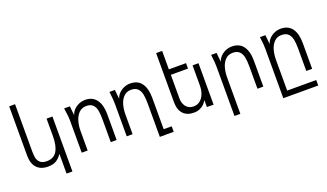

<svg xmlns="http://www.w3.org/2000/svg" viewBox="-87 -1401 3774 2217"><g transform="rotate(-20 1800.0 -293.0)"><path d="M273 18.5Q181.5 18.5 133.5 -34Q85.5 -86.5 85.5 -185V-789.5H157.5V-210.5Q157.5 -163 164.2 -129Q171 -95 197.8 -70.2Q224.5 -45.5 279.5 -45.5Q365 -45.5 403.8 -110Q442.5 -174.5 442.5 -293.5V-508.5H514.5V167H442.5V-75.5Q409.5 -26 369.8 -3.8Q330 18.5 273 18.5Z M680.5 -497.5 673.5 -550H744L755.5 -436Q765 -471 791.8 -499.2Q818.5 -527.5 856 -543.8Q893.5 -560 932.5 -560Q1024 -560 1071.2 -495.8Q1118.5 -431.5 1118.5 -318V0H1046.5V-277Q1046.5 -344 1038.2 -388.8Q1030 -433.5 1003 -461.2Q976 -489 922.5 -489Q867 -489 831 -452.8Q795 -416.5 778.8 -360Q762.5 -303.5 762.5 -241V0H689.5V-402Q689.5 -425.5 687.2 -446.2Q685 -467 680.5 -497.5Z M1233 -523.5 1230 -550H1297L1308.5 -436Q1318 -471 1344.8 -499.2Q1371.5 -527.5 1409 -543.8Q1446.5 -560 1485.5 -560Q1579 -560 1625.2 -496.2Q1671.5 -432.5 1671.5 -318V69H1770V136.5H1671.5V137H1599.5V-277Q1599.5 -342.5 1590.2 -387.5Q1581 -432.5 1553 -460.2Q1525 -488 1471.5 -488Q1416 -488 1380.8 -452Q1345.5 -416 1330 -360Q1314.5 -304 1314.5 -241V0H1242.5V-402Q1242.5 -431.5 1240.2 -456.5Q1238 -481.5 1233 -523.5Z M1936 -41Q1890 -90 1890 -185V-787H1964V-560H2175V-493H1964V-204Q1964 -163.5 1978.5 -130.8Q1993 -98 2021 -79Q2049 -60 2088 -60Q2136 -60 2169.8 -88.5Q2203.5 -117 2220.2 -163.2Q2237 -209.5 2237 -262V-510H2310V0L2228 -1V-81H2223Q2214.5 -62.5 2194.8 -41.8Q2175 -21 2142.2 -6Q2109.5 9 2067 9Q1983 9 1936 -41Z M2482.5 -523.5 2479.5 -550H2546.5L2558 -436Q2567.5 -471 2594.2 -499.2Q2621 -527.5 2658.5 -543.8Q2696 -560 2735 -560Q2828.5 -560 2874.8 -496.2Q2921 -432.5 2921 -318V0H2849V-277Q2849 -342.5 2839.8 -387.5Q2830.5 -432.5 2802.5 -460.2Q2774.5 -488 2721 -488Q2665.5 -488 2630.2 -452Q2595 -416 2579.5 -360Q2564 -304 2564 -241V205H2492V-402Q2492 -431.5 2489.8 -456.5Q2487.5 -481.5 2482.5 -523.5Z M3082.5 -523.5 3079.5 -550H3146.5L3158 -436Q3167.5 -471 3194.2 -499.2Q3221 -527.5 3258.5 -543.8Q3296 -560 3335 -560Q3428.5 -560 3474.8 -496.2Q3521 -432.5 3521 -318V0H3449V-277Q3449 -342.5 3439.8 -387.5Q3430.5 -432.5 3402.5 -460.2Q3374.5 -488 3321 -488Q3265.5 -488 3230.2 -452Q3195 -416 3179.5 -360Q3164 -304 3164 -241V137.5H3521V205H3092V-402Q3092 -431.5 3089.8 -456.5Q3087.5 -481.5 3082.5 -523.5Z"/></g></svg>

Font: JuliaMono Light
Style: Regular
Weight: 300
Monospace: yes
Designer: cormullion
Foundry: corm
Version: Version 0.054; ttfautohint (v1.8.4)